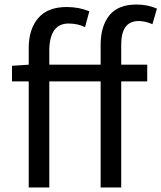

<svg xmlns="http://www.w3.org/2000/svg" viewBox="-20 -829 714 849"><path d="M516 0H425V-469H198V0H107V-469H33V-538L107 -543V-616Q107 -700 149 -749Q191 -798 275 -798Q329 -798 375 -779L356 -709Q324 -725 283 -725Q202 -725 198 -613V-543H425V-630Q425 -713 463.5 -761Q502 -809 584 -809Q632 -809 674 -791L654 -722Q622 -736 593 -736Q516 -736 516 -632V-543H631V-469H516Z"/></svg>

Font: Source Han Sans & Saira Hybrid
Style: Regular
Weight: 400
Designer: Ryoko NISHIZUKA 西塚涼子 (kana & ideographs); Paul D. Hunt (Latin, Greek & Cyrillic); Wenlong ZHANG 张文龙 (bopomofo); Sandoll 
Foundry: Adobe Systems Incorporated
Version: Version 1.00;August 2, 2021;FontCreator 13.0.0.2675 64-bit